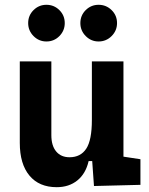

<svg xmlns="http://www.w3.org/2000/svg" viewBox="-20 -775 626 805"><path d="M217.8 9.8Q143.9 9.8 103.5 -38.8Q63 -87.4 63 -175.8V-517.6H195.3V-208.5Q195.3 -164.1 215.6 -139.9Q235.8 -115.7 271.5 -115.7Q318 -115.7 341.6 -151.6Q365.2 -187.5 365.2 -272L391.6 -99.6H351.6Q339.5 -46.9 304.4 -18.6Q269.3 9.8 217.8 9.8ZM374 4.9 365.2 -119.1V-210H497.6V-118.2L568.8 -107.4V0ZM365.2 -146.5V-517.6H497.6V-175.8ZM393.3 -601.1Q362 -601.1 339.4 -623.8Q316.9 -646.6 316.9 -678.2Q316.9 -710.4 339.4 -732.7Q362 -754.9 393.3 -754.9Q425.3 -754.9 448 -732.6Q470.7 -710.3 470.7 -678.2Q470.7 -646.6 448 -623.8Q425.3 -601.1 393.3 -601.1ZM174.6 -601.1Q143.1 -601.1 120.6 -623.8Q98.1 -646.6 98.1 -678.2Q98.1 -710.4 120.7 -732.7Q143.2 -754.9 174.6 -754.9Q206.5 -754.9 229 -732.6Q251.5 -710.3 251.5 -678.2Q251.5 -646.6 229.1 -623.8Q206.7 -601.1 174.6 -601.1Z"/></svg>

Font: Cascadia Code PL
Style: Regular
Weight: 400
Monospace: yes
Designer: Aaron Bell
Foundry: Saja Typeworks
Version: Version 2102.003